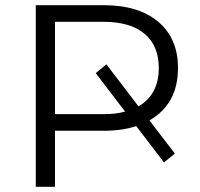

<svg xmlns="http://www.w3.org/2000/svg" viewBox="-20 -720 772 740"><path d="M666 -458Q666 -319 556 -256L654 -128L612 -94L505 -234Q451 -216 380 -216H192V0H118V-700H380Q514 -700 590 -636Q666 -572 666 -458ZM378 -280Q428 -280 462 -290L349 -438L390 -472L514 -310Q592 -356 592 -458Q592 -544 537 -590Q482 -636 378 -636H192V-280Z"/></svg>

Font: Montserrat Alternates
Style: Regular
Weight: 400
Designer: Julieta Ulanovsky
Foundry: Julieta Ulanovsky
Version: Version 7.200;PS 007.200;hotconv 1.0.88;makeotf.lib2.5.64775